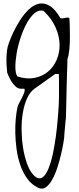

<svg xmlns="http://www.w3.org/2000/svg" viewBox="-20 -546 465 1133"><path d="M204.1 561.5Q167 543.9 141.6 509.3Q116.2 474.6 100.6 430.2Q85 385.7 78.1 336.4Q71.3 287.1 70.3 240.2Q69.3 193.4 73.2 153.3Q77.1 113.3 83 86.9Q85 77.1 93.3 62Q101.6 46.9 109.4 31.2Q117.2 15.6 122.6 1Q127.9 -13.7 124 -22.5H103.5Q86.9 -22.5 73.2 -34.7Q59.6 -46.9 49.3 -62.5Q39.1 -78.1 32.2 -93.8Q25.4 -109.4 22.5 -117.2Q20.5 -135.7 19 -158.2Q17.6 -180.7 18.1 -203.1Q18.6 -225.6 21.5 -248.5Q24.4 -271.5 32.2 -292Q41 -317.4 58.1 -354Q75.2 -390.6 97.7 -425.8Q120.1 -460.9 147.9 -488.3Q175.8 -515.6 206.5 -523.4Q237.3 -531.2 270.5 -513.2Q303.7 -495.1 336.9 -438.5Q344.7 -436.5 352.5 -438Q360.4 -439.5 367.2 -440.9Q374 -442.4 379.4 -442.4Q384.8 -442.4 389.6 -438.5Q390.6 -426.8 391.6 -395.5Q392.6 -364.3 392.6 -327.1Q392.6 -290 389.2 -254.4Q385.7 -218.8 377.9 -197.3Q377.9 -184.6 377 -157.2Q376 -129.9 375 -96.2Q374 -62.5 373 -24.9Q372.1 12.7 371.6 46.4Q371.1 80.1 370.1 106.9Q369.1 133.8 369.1 146.5Q368.2 152.3 366.7 169.9Q365.2 187.5 363.3 207Q361.3 226.6 359.9 244.6Q358.4 262.7 358.4 269.5Q357.4 275.4 353 302.7Q348.6 330.1 339.8 366.7Q331.1 403.3 318.4 442.9Q305.7 482.4 288.6 513.2Q271.5 543.9 250.5 559.1Q229.5 574.2 204.1 561.5ZM173.8 482.4Q194.3 505.9 210.9 506.3Q227.5 506.8 241.2 491.7Q254.9 476.6 266.1 448.7Q277.3 420.9 285.6 388.2Q293.9 355.5 299.8 321.3Q305.7 287.1 309.6 258.8Q313.5 230.5 315.4 211.4Q317.4 192.4 317.4 190.4Q318.4 180.7 320.3 160.2Q322.3 139.6 323.7 118.7Q325.2 97.7 326.2 80.6Q327.1 63.5 327.1 58.6Q328.1 48.8 328.1 24.9Q328.1 1 328.1 -25.4Q328.1 -51.8 328.1 -75.7Q328.1 -99.6 327.1 -109.4H305.7L183.6 -22.5Q156.2 -2.9 139.2 35.6Q122.1 74.2 114.3 122.6Q106.4 170.9 107.4 224.1Q108.4 277.3 116.2 326.7Q124 376 138.7 417.5Q153.3 459 173.8 482.4ZM83 -94.7Q137.7 -77.1 184.1 -86.4Q230.5 -95.7 263.7 -123.5Q296.9 -151.4 314.9 -194.3Q333 -237.3 331.5 -286.1Q330.1 -335 307.1 -386.2Q284.2 -437.5 236.3 -482.4Q209 -489.3 184.1 -468.3Q159.2 -447.3 138.2 -409.2Q117.2 -371.1 101.6 -323.7Q85.9 -276.4 78.1 -230.5Q70.3 -184.6 70.8 -147.5Q71.3 -110.4 83 -94.7Z"/></svg>

Font: Give You Glory
Style: Regular
Weight: 400
Designer: Kimberly Geswein
Foundry: Kimberly Geswein
Version: Version 1.002